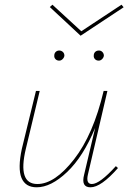

<svg xmlns="http://www.w3.org/2000/svg" viewBox="-20 -794 551 817"><path d="M506 -763 323 -642 192 -764 203 -774 326 -661 497 -774ZM211 -558Q211 -567 217 -573Q223 -579 232 -579Q241 -579 247.5 -573Q254 -567 254 -557Q253 -549 246.5 -542.5Q240 -536 232 -536Q222 -536 216 -542.5Q210 -549 211 -558ZM379 -558Q379 -567 385 -573Q391 -579 401 -579Q410 -579 416 -572.5Q422 -566 422 -557Q421 -549 414.5 -542.5Q408 -536 400 -536Q390 -536 384 -542.5Q378 -549 379 -558ZM371 -11Q404 -11 473 -87L482 -79Q410 3 365 3Q324 3 338 -51L385 -250Q334 -127 265.5 -62Q197 3 136 3Q88 3 71.5 -37Q55 -77 73 -161L133 -407H149L90 -161Q54 -11 139 -11Q213 -11 295 -116Q377 -221 421 -407H437L354 -51Q345 -11 371 -11Z"/></svg>

Font: EauTestText Thin
Style: Italic
Weight: 250
Italic angle: -12°
Designer: Christian Thalmann (Catharsis Fonts)
Version: Version 0.001;PS 000.001;hotconv 1.0.88;makeotf.lib2.5.64775